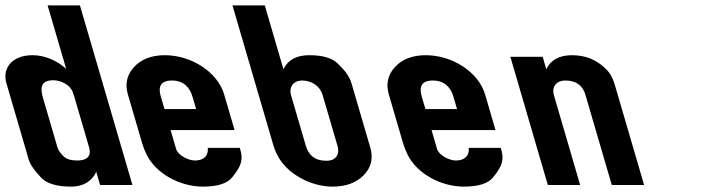

<svg xmlns="http://www.w3.org/2000/svg" viewBox="-122 -687 2607 713"><path d="M-1.1 -482C-81 -482 -113.4 -430 -98.5 -379L-23.4 -122C-12.2 -83.8 -14.4 -77.8 28.6 -29.5C49.7 -5.8 87.4 6 141.5 6C196.8 6 224.1 -23.1 235.4 -49L249.8 0H369.8L174.8 -667H54.8L123.8 -431C93 -460.2 45.5 -482 -1.1 -482ZM148.4 -344.5C150.9 -337.5 153.1 -330.7 155 -324L209.1 -139C216.5 -113.9 208.7 -91 164.4 -91C141.1 -91 124.1 -96.3 113.5 -107C93.2 -127.4 92 -137.6 87.5 -153L37.5 -324C28.6 -354.7 25.4 -389 76 -389C104.3 -389 138.8 -371.8 148.4 -344.5Z M600.9 -91C576.4 -91 538.5 -111.7 532.3 -133L511.6 -204H749.1L710.5 -336C685.8 -420.6 587.3 -482 490.3 -482C441.1 -482 403.1 -467.5 376.1 -438.5C349.2 -409.5 341.5 -375.3 353 -336L405.9 -155C410 -141 415.6 -126.8 422.7 -112.5C458.2 -41 547.2 6 631.7 6C685 6 721 -5.2 739.4 -27.5C757.9 -49.8 768.9 -68.3 772.6 -83C776.2 -97.7 775.9 -112.3 771.6 -127L768.4 -138H649.6C652.3 -114.3 640.7 -91 600.9 -91ZM516.5 -388C559 -388 582.7 -362.8 592.5 -329L606.3 -282H488.8L475 -329C465.3 -362.2 471.9 -388 516.5 -388Z M1113 6C1162.2 6 1200.6 -8 1228.3 -36C1255.9 -64 1264.4 -97.7 1253.7 -137L1185 -372C1177.1 -399.1 1167.1 -417.2 1131.8 -451.5C1110.8 -471.8 1075.8 -482 1026.6 -482C979.1 -482 947.1 -464.7 930.6 -430L861.3 -667H741.3L893.6 -146C898.5 -129.3 906 -113 916 -97C954.6 -35.8 1036.6 6 1113 6ZM1000.4 -388C1036.1 -388 1066.7 -366.3 1075.8 -335L1132 -143C1139.4 -117.8 1128.9 -90 1090 -90C1046.8 -90 1023.8 -111.1 1013.6 -146L958.3 -335C951.4 -358.9 963.3 -388 1000.4 -388Z M1569.9 -91C1545.4 -91 1507.5 -111.7 1501.3 -133L1480.6 -204H1718.1L1679.5 -336C1654.8 -420.6 1556.3 -482 1459.3 -482C1410.1 -482 1372.1 -467.5 1345.1 -438.5C1318.2 -409.5 1310.5 -375.3 1322 -336L1374.9 -155C1379 -141 1384.6 -126.8 1391.7 -112.5C1427.2 -41 1516.2 6 1600.7 6C1654 6 1690 -5.2 1708.4 -27.5C1726.9 -49.8 1737.9 -68.3 1741.6 -83C1745.2 -97.7 1744.9 -112.3 1740.6 -127L1737.4 -138H1618.6C1621.3 -114.3 1609.7 -91 1569.9 -91ZM1485.5 -388C1528 -388 1551.7 -362.8 1561.5 -329L1575.3 -282H1457.8L1444 -329C1434.3 -362.2 1440.9 -388 1485.5 -388Z M2125.8 -433C2092.1 -465.7 2051.1 -482 2002.8 -482C1955.3 -482 1923.2 -464.7 1906.7 -430L1893.3 -476H1773.3L1912.4 0H2032.4L1934.5 -335C1927.3 -359.5 1939.5 -388 1977.7 -388C2016.9 -388 2041.6 -370.3 2052 -335L2149.9 0H2269.9L2161.7 -370C2156.5 -387.8 2147.5 -413.8 2125.8 -433Z"/></svg>

Font: Din Kursivschrift
Style: BreitLeft
Weight: 400
Version: Version 1.089